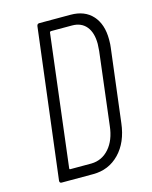

<svg xmlns="http://www.w3.org/2000/svg" viewBox="-107 -771 664 841"><g transform="rotate(-15 224.5 -350.0)"><path d="M58 -10 142 -690Q144 -700 153 -700H295Q359 -700 394.5 -660.5Q430 -621 430 -552Q430 -528 428 -516L387 -184Q377 -99 329 -49.5Q281 0 210 0H67Q58 0 58 -10ZM118 -47H215Q263 -48 295.5 -85Q328 -122 335 -185L375 -514Q377 -536 377 -546Q377 -597 354 -625Q331 -653 289 -653H193Q190 -653 188 -649L115 -51Q115 -47 118 -47Z"/></g></svg>

Font: Barlow Condensed Light
Style: Italic
Weight: 300
Width: 3
Italic angle: -7°
Designer: Jeremy Tribby
Foundry: Tribby Type
Version: Version 1.408